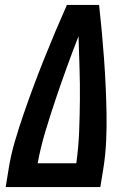

<svg xmlns="http://www.w3.org/2000/svg" viewBox="-20 -755 540 775"><path d="M3 0 15 -74Q24 -130 40.5 -186Q57 -242 76 -297Q95 -352 115.5 -407Q136 -462 158 -517Q180 -572 203 -626.5Q226 -681 250 -735H380Q386 -681 391 -626.5Q396 -572 400 -517Q404 -462 406.5 -407Q409 -352 410 -297Q411 -242 408.5 -186Q406 -130 397 -74L385 0ZM132 -96H288Q297 -161 299.5 -225.5Q302 -290 302.5 -354Q303 -418 301 -481.5Q299 -545 297 -609Q272 -545 249 -481.5Q226 -418 204.5 -354Q183 -290 163.5 -225.5Q144 -161 132 -96Z"/></svg>

Font: Iosevka Term Curly
Style: Bold Italic
Weight: 700
Italic angle: -9°
Designer: Belleve Invis
Foundry: Belleve Invis
Version: Version 32.3.0